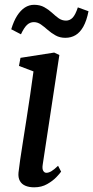

<svg xmlns="http://www.w3.org/2000/svg" viewBox="-20 -790 398 820"><path d="M126 10Q104 10 88.2 3.2Q72.5 -3.5 64.8 -17.5Q57 -31.5 59 -53Q61 -73 66.2 -108Q71.5 -143 78.5 -188Q85.5 -233 93.5 -283.5Q101.5 -334 109 -385.8Q116.5 -437.5 123 -485L61 -508.5L67.5 -543L211.5 -565.5L233.5 -555L162.5 -87.5Q159.5 -69.5 164.5 -60.8Q169.5 -52 178 -52Q188 -52 199.5 -58.8Q211 -65.5 228 -82L241 -57Q236 -49.5 220.8 -33.5Q205.5 -17.5 181.5 -3.8Q157.5 10 126 10ZM28 -665Q38.5 -700 53.2 -723Q68 -746 86.2 -757.8Q104.5 -769.5 125.5 -769.5Q151 -769.5 169.2 -759.2Q187.5 -749 201.8 -735.8Q216 -722.5 230.2 -712.2Q244.5 -702 262 -702Q278 -702 290 -714.2Q302 -726.5 312.5 -758.5L358 -742Q350 -701.5 336 -676.5Q322 -651.5 302.8 -640Q283.5 -628.5 259 -628.5Q235.5 -628.5 217.2 -638.8Q199 -649 184 -662.2Q169 -675.5 154.8 -685.5Q140.5 -695.5 124.5 -695.5Q108 -695.5 95.2 -683.5Q82.5 -671.5 69.5 -643.5Z"/></svg>

Font: Merriweather 20pt
Style: Italic
Weight: 400
Italic angle: -7.8°
Version: Version 2.101